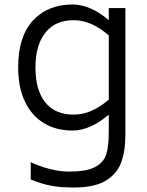

<svg xmlns="http://www.w3.org/2000/svg" viewBox="-20 -585 654 856"><path d="M539 -549V15Q539 89 520 140Q501 191 450.5 221Q400 251 309 251Q250 251 207.5 243Q165 235 117 215V138Q160 158 204 169Q248 180 287 180Q365 180 403.5 160Q442 140 453.5 103.5Q465 67 465 5V-74Q382 -3 303 -3Q231 -3 176.5 -35.5Q122 -68 91.5 -131.5Q61 -195 61 -285Q61 -422 127 -493.5Q193 -565 303 -565Q383 -565 465 -495V-549ZM465 -141V-427Q387 -495 309 -495Q226 -495 182 -439Q138 -383 138 -285Q138 -184 181.5 -129Q225 -74 309 -74Q388 -74 465 -141Z"/></svg>

Font: Biryani Light
Style: Regular
Weight: 300
Designer: Dan Reynolds and Mathieu Réguer
Foundry: Dan Reynolds and Mathieu Réguer
Version: Version 1.004; ttfautohint (v1.1) -l 5 -r 5 -G 72 -x 0 -D la